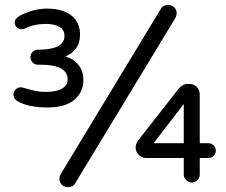

<svg xmlns="http://www.w3.org/2000/svg" viewBox="-20 -728 910 772"><path d="M218.8 -9.8Q218.8 -15.6 223.6 -27.3L627.9 -694.3Q636.7 -708 656.2 -708Q670.9 -708 680.7 -698.2Q690.4 -688.5 690.4 -673.8Q690.4 -668 685.5 -656.2L281.2 10.7Q272.5 24.4 252.9 24.4Q238.3 24.4 228.5 14.6Q218.8 4.9 218.8 -9.8ZM51.8 -320.3Q43.9 -324.2 39.1 -331.5Q34.2 -338.9 34.2 -347.7Q34.2 -359.4 43 -368.2Q51.8 -377 63.5 -377L70.3 -376L74.2 -375Q104.5 -366.2 122.6 -362.3Q140.6 -358.4 163.1 -358.4Q206.1 -358.4 229 -371.6Q252 -384.8 252 -408.2Q252 -467.8 143.6 -467.8H132.8Q120.1 -467.8 111.3 -476.6Q102.5 -485.4 102.5 -498Q102.5 -510.7 111.3 -519.5Q120.1 -528.3 132.8 -528.3H137.7Q185.5 -528.3 212.4 -542Q239.3 -555.7 239.3 -584Q239.3 -608.4 218.8 -620.1Q198.2 -631.8 164.1 -631.8Q117.2 -631.8 80.1 -613.3Q74.2 -610.4 67.4 -610.4Q55.7 -610.4 47.4 -618.2Q39.1 -626 39.1 -637.7Q39.1 -653.3 58.6 -664.1Q114.3 -693.4 168 -693.4Q231.4 -693.4 266.6 -666Q301.8 -638.7 301.8 -588.9Q301.8 -555.7 285.6 -533.7Q269.5 -511.7 243.2 -501Q278.3 -490.2 296.9 -465.3Q315.4 -440.4 315.4 -406.2Q315.4 -357.4 278.8 -326.7Q242.2 -295.9 171.9 -295.9Q94.7 -295.9 51.8 -320.3ZM718.8 -26.4V-92.8H567.4Q550.8 -92.8 538.1 -105.5Q525.4 -118.2 525.4 -134.8Q525.4 -150.4 536.1 -164.1L697.3 -370.1Q714.8 -390.6 733.4 -390.6H741.2Q758.8 -390.6 771 -378.4Q783.2 -366.2 783.2 -348.6V-152.3H817.4Q830.1 -152.3 838.9 -143.6Q847.7 -134.8 847.7 -122.1Q847.7 -109.4 838.9 -101.1Q830.1 -92.8 817.4 -92.8H783.2V-26.4Q783.2 -13.7 773.9 -3.9Q764.6 5.9 751 5.9Q738.3 5.9 728.5 -3.9Q718.8 -13.7 718.8 -26.4ZM718.8 -309.6 597.7 -152.3H718.8Z"/></svg>

Font: KTXP_ComRound
Style: Medium
Weight: 500
Version: Version 1.01;May 16, 2022;FontCreator 13.0.0.2683 64-bit